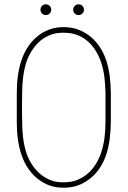

<svg xmlns="http://www.w3.org/2000/svg" viewBox="-20 -874 593 892"><path d="M193 -829C193 -829 193 -829 193 -829C193 -829 193 -829 193 -829C193 -829 193 -829 193 -829C193 -829 193 -829 193 -829ZM193 -854C179 -854 168 -843 168 -829C168 -815 179 -804 193 -804C207 -804 218 -815 218 -829C218 -843 207 -854 193 -854ZM345 -829C345 -829 345 -829 345 -829C345 -829 345 -829 345 -829C345 -829 345 -829 345 -829C345 -829 345 -829 345 -829ZM345 -854C331 -854 320 -843 320 -829C320 -815 331 -804 345 -804C359 -804 370 -815 370 -829C370 -843 359 -854 345 -854ZM470 -309C470 -259 465 -210 450 -165C435 -120 408 -78 368 -53C337 -33 307 -27 275 -27C237 -27 213 -35 184 -53C145 -78 117 -120 102 -165C88 -210 83 -258 83 -307C83 -331 82 -353 82 -375C82 -397 83 -418 83 -442C83 -491 88 -539 102 -584C117 -629 145 -671 184 -697C213 -714 237 -722 275 -722C307 -722 337 -716 368 -697C408 -671 435 -629 450 -584C465 -539 469 -491 470 -442C470 -426 470 -412 470 -398C470 -370 470 -344 470 -309ZM474 -157C490 -206 494 -258 495 -309C495 -344 495 -370 495 -398C495 -412 495 -427 495 -442C494 -492 490 -543 474 -592C458 -641 428 -688 381 -718C345 -740 312 -748 275 -748C233 -748 202 -737 171 -718C125 -688 95 -641 79 -592C63 -543 58 -492 58 -442C58 -419 58 -397 58 -375C58 -353 58 -331 58 -307C58 -257 63 -206 79 -157C95 -108 125 -61 171 -32C202 -12 233 -2 275 -2C312 -2 345 -9 381 -32C428 -61 458 -108 474 -157Z"/></svg>

Font: LS
Style: Light
Weight: 300
Designer: BSozoo
Foundry: BSozoo
Version: Version 001.000